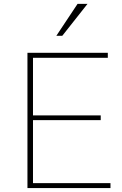

<svg xmlns="http://www.w3.org/2000/svg" viewBox="-20 -960 624 980"><path d="M120.1 0V-690.4H530.3V-665H148.4V-371.1H494.1V-346.7H148.4V-25.4H543.9V0ZM267.6 -777.3 376 -940.4H426.8L297.9 -777.3Z"/></svg>

Font: Gothic A1 Thin
Style: Regular
Weight: 250
Designer: HanYang I&C Co.,Ltd.
Foundry: HanYang I&C Co.,Ltd.
Version: Version 2.50